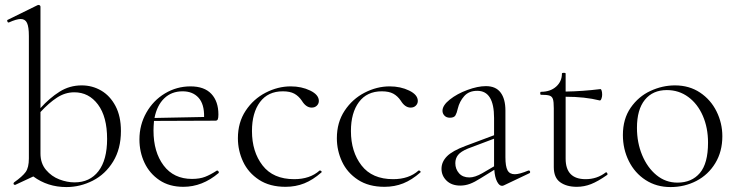

<svg xmlns="http://www.w3.org/2000/svg" viewBox="-20 -745 2984 778"><path d="M470 -214Q470 -142 438.5 -90.5Q407 -39 356 -13Q305 13 249 13Q173 13 115 -30L42 4H40Q36 4 35 0.5Q34 -3 37 -6Q71 -30 84 -48Q97 -66 97 -103V-599Q97 -636 89.5 -652Q82 -668 64 -668Q47 -668 16 -654H14Q11 -654 9.5 -659Q8 -664 12 -665L132 -724L137 -725Q139 -725 141.5 -723Q144 -721 144 -718V-307Q181 -348 221.5 -373.5Q262 -399 311 -399Q354 -399 390 -378Q426 -357 448 -315.5Q470 -274 470 -214ZM414 -182Q414 -272 377 -321.5Q340 -371 281 -371Q244 -371 211 -349.5Q178 -328 144 -291V-123Q144 -83 166.5 -56.5Q189 -30 220.5 -18Q252 -6 282 -6Q344 -6 379 -51.5Q414 -97 414 -182Z M860 -54Q863 -54 865.5 -50.5Q868 -47 866 -44Q800 12 723 12Q666 12 626 -15Q586 -42 565.5 -85.5Q545 -129 545 -180Q545 -239 573 -288.5Q601 -338 648.5 -366.5Q696 -395 752 -395Q808 -395 836.5 -364.5Q865 -334 865 -281Q865 -267 862.5 -261.5Q860 -256 853 -256L604 -255Q602 -231 602 -216Q602 -129 643 -74.5Q684 -20 758 -20Q789 -20 811 -28.5Q833 -37 859 -54ZM606 -267 807 -271Q808 -323 784.5 -349Q761 -375 720 -375Q675 -375 645.5 -346.5Q616 -318 606 -267Z M944 -185Q944 -249 975.5 -296.5Q1007 -344 1056.5 -369.5Q1106 -395 1158 -395Q1202 -395 1237 -378Q1272 -361 1272 -336Q1272 -325 1264 -317Q1256 -309 1243 -309Q1220 -309 1203 -337Q1190 -356 1172.5 -365.5Q1155 -375 1126 -375Q1066 -375 1033.5 -331.5Q1001 -288 1001 -214Q1001 -130 1044 -74.5Q1087 -19 1172 -19Q1236 -19 1275 -54H1277Q1280 -54 1282.5 -51Q1285 -48 1282 -46Q1248 -16 1213 -2Q1178 12 1137 12Q1073 12 1029.5 -16.5Q986 -45 965 -90Q944 -135 944 -185Z M1345 -185Q1345 -249 1376.5 -296.5Q1408 -344 1457.5 -369.5Q1507 -395 1559 -395Q1603 -395 1638 -378Q1673 -361 1673 -336Q1673 -325 1665 -317Q1657 -309 1644 -309Q1621 -309 1604 -337Q1591 -356 1573.5 -365.5Q1556 -375 1527 -375Q1467 -375 1434.5 -331.5Q1402 -288 1402 -214Q1402 -130 1445 -74.5Q1488 -19 1573 -19Q1637 -19 1676 -54H1678Q1681 -54 1683.5 -51Q1686 -48 1683 -46Q1649 -16 1614 -2Q1579 12 1538 12Q1474 12 1430.5 -16.5Q1387 -45 1366 -90Q1345 -135 1345 -185Z M2123 -54Q2127 -54 2128 -49.5Q2129 -45 2125 -43L2022 6Q2018 8 2014 8Q2003 8 1994 -9.5Q1985 -27 1983 -57L1928 -23Q1903 -7 1884 0Q1865 7 1845 7Q1810 7 1789.5 -13Q1769 -33 1769 -61Q1769 -89 1791 -111.5Q1813 -134 1867 -154L1982 -197V-267Q1982 -377 1914 -377Q1880 -377 1861 -355.5Q1842 -334 1835 -305Q1831 -287 1825.5 -277.5Q1820 -268 1803 -268Q1789 -268 1781 -276.5Q1773 -285 1773 -296Q1773 -318 1802.5 -341.5Q1832 -365 1874 -380.5Q1916 -396 1949 -396Q1989 -396 2008.5 -370Q2028 -344 2028 -297V-108Q2028 -71 2036.5 -55Q2045 -39 2066 -39Q2085 -39 2121 -54ZM1982 -71V-74V-183L1876 -143Q1847 -131 1836 -117Q1825 -103 1825 -84Q1825 -60 1840 -43Q1855 -26 1882 -26Q1904 -26 1934 -43Z M2436 -47Q2439 -47 2441 -42.5Q2443 -38 2440 -36Q2403 -10 2375 1Q2347 12 2317 12Q2276 12 2250 -6.5Q2224 -25 2224 -68V-306Q2224 -333 2220.5 -343.5Q2217 -354 2207 -357.5Q2197 -361 2172 -361Q2169 -361 2169 -367Q2169 -373 2172 -373Q2210 -373 2233.5 -394Q2257 -415 2257 -447Q2257 -450 2265 -450Q2272 -450 2272 -447V-374Q2340 -375 2413 -384Q2416 -384 2418 -377.5Q2420 -371 2420 -361Q2420 -353 2417 -345Q2414 -337 2410 -338Q2350 -353 2272 -353V-102Q2272 -19 2353 -19Q2399 -19 2434 -46Z M2504 -198Q2504 -263 2535.5 -308.5Q2567 -354 2615.5 -376.5Q2664 -399 2715 -399Q2773 -399 2816.5 -370Q2860 -341 2883.5 -293.5Q2907 -246 2907 -193Q2907 -131 2878.5 -84Q2850 -37 2802 -12Q2754 13 2697 13Q2640 13 2596 -15.5Q2552 -44 2528 -92.5Q2504 -141 2504 -198ZM2849 -167Q2849 -227 2828 -275.5Q2807 -324 2769 -352Q2731 -380 2682 -380Q2625 -380 2593 -340.5Q2561 -301 2561 -227Q2561 -167 2582 -116.5Q2603 -66 2640 -35.5Q2677 -5 2725 -5Q2783 -5 2816 -44Q2849 -83 2849 -167Z"/></svg>

Font: Cormorant Garamond Light
Style: Regular
Weight: 300
Designer: Christian Thalmann (Catharsis Fonts)
Version: Version 3.000